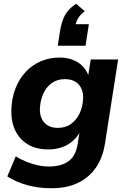

<svg xmlns="http://www.w3.org/2000/svg" viewBox="-20 -813 676 1024"><path d="M254 191Q186 191 125.5 174.5Q65 158 19 128L64 21Q90 37 119.5 49Q149 61 179.5 68Q210 75 241 75Q306 75 344.5 47.5Q383 20 393 -39L405 -112H408Q392 -81 365.5 -59Q339 -37 306.5 -26.5Q274 -16 238 -16Q174 -16 128.5 -43Q83 -70 60 -120Q37 -170 41 -238Q44 -295 63.5 -344Q83 -393 117 -429.5Q151 -466 197 -486Q243 -506 298 -506Q355 -506 396 -480Q437 -454 453 -406L450 -408L464 -496H610L540 -48Q528 28 491.5 81Q455 134 395.5 162.5Q336 191 254 191ZM289 -131Q329 -131 358 -151.5Q387 -172 404 -207Q421 -242 423 -284Q426 -332 400.5 -361.5Q375 -391 325 -391Q286 -391 257 -370.5Q228 -350 212 -315.5Q196 -281 193 -239Q190 -190 215 -160.5Q240 -131 289 -131ZM288 -569 301 -652Q308 -697 326 -731Q344 -765 386 -793L432 -753Q406 -734 394.5 -712Q383 -690 379 -666L351 -684H454L436 -569Z"/></svg>

Font: Nunito Sans 10pt ExtraBold
Style: Italic
Weight: 800
Italic angle: -9°
Designer: Vernon Adams
Foundry: Vernon Adams
Version: Version 3.101;gftools[0.9.27]